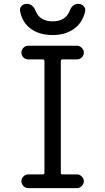

<svg xmlns="http://www.w3.org/2000/svg" viewBox="-20 -965 540 985"><path d="M83 -908.2Q80.1 -922.9 90.3 -934.1Q100.6 -945.3 118.2 -945.3Q148.4 -945.3 163.1 -908.2Q184.6 -855.5 250 -855.5Q315.4 -855.5 336.9 -908.2Q350.6 -945.3 381.8 -945.3Q397.5 -945.3 408.7 -934.1Q419.9 -922.9 417 -908.2Q405.3 -850.6 360.8 -817.9Q316.4 -785.2 249.5 -785.2Q182.6 -785.2 138.2 -817.4Q93.8 -849.6 83 -908.2ZM300.8 -660.2Q292 -660.2 292 -651.4V-78.1Q292 -70.3 300.8 -70.3H375Q388.7 -70.3 399.4 -59.6Q410.2 -48.8 410.2 -35.2Q410.2 -21.5 399.4 -10.7Q388.7 0 375 0H125Q110.4 0 100.1 -10.7Q89.8 -21.5 89.8 -35.2Q89.8 -48.8 100.1 -59.6Q110.4 -70.3 125 -70.3H199.2Q208 -70.3 208 -78.1V-651.4Q208 -660.2 199.2 -660.2H125Q110.4 -660.2 100.1 -670.4Q89.8 -680.7 89.8 -694.8Q89.8 -709 100.1 -719.7Q110.4 -730.5 125 -730.5H375Q388.7 -730.5 399.4 -719.7Q410.2 -709 410.2 -694.8Q410.2 -680.7 399.4 -670.4Q388.7 -660.2 375 -660.2Z"/></svg>

Font: Rounded Mgen+ 1m regular
Style: Regular
Weight: 400
Designer: [Source Han Sans]
Ryoko NISHIZUKA  (kana & ideographs); Paul D. Hunt (Latin, Greek & Cyrillic); Wenlong ZHANG  (bopomofo
Version: Version 1.059.20150602